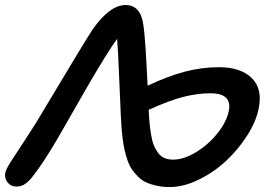

<svg xmlns="http://www.w3.org/2000/svg" viewBox="-38 -732 1079 766"><path d="M639.2 14.2Q610.8 14.2 587.2 9Q563.5 3.9 545.7 -4.2Q527.8 -12.2 513.4 -26.6Q499 -41 489 -55.2Q479 -69.3 471.4 -90.8Q463.9 -112.3 459.5 -130.9Q455.1 -149.4 451.7 -176.3Q448.2 -203.1 446.8 -223.9Q445.3 -244.6 443.8 -274.9Q442.4 -301.3 437.7 -416.7Q433.1 -532.2 429.2 -577.1Q418.9 -563 407.2 -545.2Q395.5 -527.3 379.6 -501.7Q363.8 -476.1 353.5 -459.2Q343.3 -442.4 323 -407.5Q302.7 -372.6 295.7 -360.4Q288.6 -348.1 265.4 -307.6Q242.2 -267.1 238.8 -261.2Q141.6 -86.9 85 -19Q69.8 -2 56.9 5.1Q43.9 12.2 26.9 12.2Q4.9 12.2 -8.1 -4.6Q-21 -21.5 -17.1 -42Q-14.2 -56.6 5.4 -87.4Q24.9 -118.2 66.2 -180.4Q107.4 -242.7 143.1 -304.2Q305.2 -575.7 334 -618.2Q401.4 -711.9 462.9 -711.9Q523.9 -711.9 534.2 -630.9Q541.5 -589.4 550.8 -390.1Q630.4 -427.7 698.2 -445.8Q766.1 -463.9 835.9 -463.9Q921.9 -463.9 966.1 -420.9Q1010.3 -377.9 994.1 -299.8Q984.4 -248.5 949 -192.6Q913.6 -136.7 865 -91.1Q816.4 -45.4 755.6 -15.6Q694.8 14.2 639.2 14.2ZM801.8 -359.9Q750 -359.9 694.1 -345.7Q638.2 -331.5 555.2 -293.9Q556.6 -261.7 558.8 -239.7Q561 -217.8 565.2 -192.6Q569.3 -167.5 575.9 -151.9Q582.5 -136.2 592.8 -122.1Q603 -107.9 617.9 -101.6Q632.8 -95.2 652.8 -95.2Q695.8 -95.2 745.1 -125.5Q794.4 -155.8 830.6 -201.4Q866.7 -247.1 875 -290Q881.8 -324.7 863.3 -342.3Q844.7 -359.9 801.8 -359.9Z"/></svg>

Font: Shantell Sans Normal
Style: Italic
Weight: 500
Italic angle: -11.31°
Designer: Stephen Nixon, Anya Danilova, Shantell Martin
Foundry: Arrow Type
Version: Version 1.006;[559af2be0]